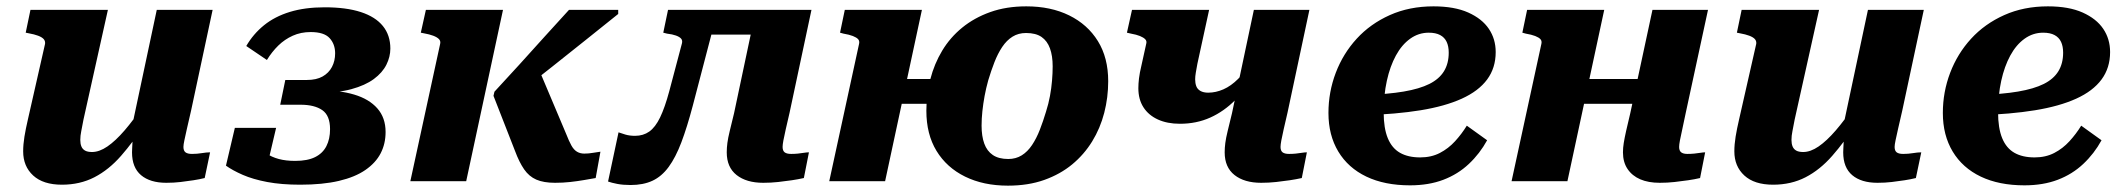

<svg xmlns="http://www.w3.org/2000/svg" viewBox="-20 -571 6694 605"><path d="M243 -194Q239 -172 236 -157.5Q233 -143 233 -130Q233 -118 236.5 -109.5Q240 -101 248 -96.5Q256 -92 270 -92Q293 -92 318.5 -109.5Q344 -127 372.5 -160Q401 -193 431 -238L437 -181Q400 -124 361.5 -80Q323 -36 277.5 -12.5Q232 11 175 11Q116 11 84.5 -18Q53 -47 53 -94Q53 -116 57 -140.5Q61 -165 68 -195L122 -433Q123 -442 117.5 -448Q112 -454 100 -458.5Q88 -463 71 -466L61 -468L76 -540H320ZM582 -222Q574 -188 569 -165.5Q564 -143 561 -129Q558 -115 558 -108Q558 -96 564.5 -91Q571 -86 585 -86Q601 -86 616 -88.5Q631 -91 642 -91L625 -10Q609 -6 589.5 -3Q570 0 549 2.5Q528 5 504 5Q453 5 424.5 -19Q396 -43 396 -91Q396 -96 396.5 -104.5Q397 -113 397.5 -124.5Q398 -136 399 -149L389 -140L474 -540H650Z M959 -470Q928 -470 902.5 -458.5Q877 -447 857 -427.5Q837 -408 821 -382L756 -426Q778 -464 812 -491.5Q846 -519 893.5 -533.5Q941 -548 1003 -548Q1071 -548 1117 -533Q1163 -518 1186.5 -489Q1210 -460 1210 -418Q1210 -392 1197.5 -367Q1185 -342 1158 -322Q1131 -302 1087 -290Q1043 -278 979 -278L1027 -302L1020 -264L985 -287Q1049 -287 1096 -273Q1143 -259 1169 -229.5Q1195 -200 1195 -155Q1195 -118 1179.5 -88Q1164 -58 1131.5 -35.5Q1099 -13 1048 -1Q997 11 926 11Q867 11 822 2.5Q777 -6 745 -20Q713 -34 692 -49L720 -168H850L822 -49Q811 -49 801.5 -60.5Q792 -72 788.5 -88Q785 -104 791 -118Q801 -100 818.5 -88Q836 -76 858.5 -70Q881 -64 910 -64Q949 -64 973 -76Q997 -88 1008.5 -110.5Q1020 -133 1020 -164Q1020 -207 995.5 -224Q971 -241 927 -241H863L879 -319H947Q977 -319 996.5 -330Q1016 -341 1026 -360Q1036 -379 1036 -403Q1036 -432 1018.5 -451Q1001 -470 959 -470Z M1764 -149 1677 -355 1616 -279Q1667 -319 1719.5 -360.5Q1772 -402 1825 -444.5Q1878 -487 1928 -527V-540H1773Q1736 -500 1696.5 -456Q1657 -412 1617 -368Q1577 -324 1538 -282L1535 -269L1603 -95Q1616 -60 1631.5 -37.5Q1647 -15 1670 -5Q1693 5 1729 5Q1754 5 1776.5 2.5Q1799 0 1819.5 -3.5Q1840 -7 1857 -10L1872 -93Q1863 -92 1849 -89.5Q1835 -87 1821 -87Q1808 -87 1798 -93Q1788 -99 1780.5 -112.5Q1773 -126 1764 -149ZM1273 0H1449L1565 -540H1322L1306 -468L1316 -466Q1333 -463 1345 -458.5Q1357 -454 1363 -448Q1369 -442 1367 -433Z M2089 -284Q2075 -232 2060 -201Q2045 -170 2026 -156.5Q2007 -143 1981 -143Q1964 -143 1950.5 -147Q1937 -151 1929 -154L1896 1Q1907 5 1925 8.5Q1943 12 1967 12Q2007 12 2036 -1.5Q2065 -15 2087 -45Q2109 -75 2127 -122.5Q2145 -170 2163 -238L2242 -540H2085L2070 -468L2082 -465Q2099 -463 2110 -459Q2121 -455 2126 -449.5Q2131 -444 2129 -435ZM2185 -462H2404L2423 -540H2204ZM2446 -108Q2446 -115 2448.5 -128.5Q2451 -142 2456 -164Q2461 -186 2468 -216L2537 -540H2362L2293 -214Q2285 -181 2279.5 -158.5Q2274 -136 2272 -120.5Q2270 -105 2270 -91Q2270 -44 2301 -19.5Q2332 5 2385 5Q2409 5 2432 2.5Q2455 0 2475 -3Q2495 -6 2513 -10L2529 -91Q2522 -91 2513 -89.5Q2504 -88 2494 -87Q2484 -86 2473 -86Q2459 -86 2452.5 -91Q2446 -96 2446 -108Z M2739 -244H3002L3020 -322H2757ZM2593 0H2769L2885 -540H2642L2627 -468L2638 -465Q2656 -462 2667.5 -457.5Q2679 -453 2684 -447.5Q2689 -442 2687 -433ZM3214 -551Q3151 -551 3100.5 -533Q3050 -515 3012 -484Q2974 -453 2949 -411.5Q2924 -370 2911.5 -321.5Q2899 -273 2899 -222Q2899 -148 2931 -95.5Q2963 -43 3021 -14.5Q3079 14 3156 14Q3220 14 3270.5 -4Q3321 -22 3358.5 -53Q3396 -84 3421.5 -125.5Q3447 -167 3459.5 -215.5Q3472 -264 3472 -315Q3472 -389 3439.5 -441.5Q3407 -494 3349 -522.5Q3291 -551 3214 -551ZM3297 -362Q3297 -341 3295 -317Q3293 -293 3288.5 -268.5Q3284 -244 3276 -219Q3267 -189 3256.5 -162Q3246 -135 3232 -114Q3218 -93 3199.5 -81.5Q3181 -70 3157 -70Q3127 -70 3108.5 -82.5Q3090 -95 3081.5 -118.5Q3073 -142 3073 -175Q3073 -197 3075.5 -220.5Q3078 -244 3082.5 -268.5Q3087 -293 3094 -318Q3103 -348 3113.5 -375Q3124 -402 3138 -423Q3152 -444 3170.5 -455.5Q3189 -467 3213 -467Q3244 -467 3262 -454.5Q3280 -442 3288.5 -418.5Q3297 -395 3297 -362Z M3753 -370Q3750 -354 3748 -342Q3746 -330 3746 -321Q3746 -309 3749.5 -299.5Q3753 -290 3762.5 -284.5Q3772 -279 3787 -279Q3811 -279 3835 -289.5Q3859 -300 3881.5 -322.5Q3904 -345 3924 -379L3937 -346Q3909 -293 3873 -256.5Q3837 -220 3793.5 -200.5Q3750 -181 3698 -181Q3658 -181 3628.5 -194.5Q3599 -208 3583 -233Q3567 -258 3567 -293Q3567 -307 3569 -324Q3571 -341 3577 -366L3592 -434Q3594 -442 3588.5 -447.5Q3583 -453 3572 -457.5Q3561 -462 3544 -465L3531 -468L3547 -540H3790ZM4015 -108Q4015 -96 4021.5 -91Q4028 -86 4042 -86Q4053 -86 4063 -87Q4073 -88 4082 -89.5Q4091 -91 4098 -91L4082 -10Q4064 -6 4044 -3Q4024 0 4001 2.5Q3978 5 3954 5Q3901 5 3870 -19.5Q3839 -44 3839 -91Q3839 -105 3841 -120.5Q3843 -136 3848.5 -158.5Q3854 -181 3862 -214L3931 -540H4106L4037 -216Q4030 -186 4025 -164Q4020 -142 4017.5 -128.5Q4015 -115 4015 -108Z M4423 13Q4343 13 4285.5 -14.5Q4228 -42 4197 -93.5Q4166 -145 4166 -215Q4166 -281 4189 -341.5Q4212 -402 4255 -449Q4298 -496 4359.5 -523.5Q4421 -551 4497 -551Q4563 -551 4606.5 -531.5Q4650 -512 4671.5 -480Q4693 -448 4693 -407Q4693 -357 4666 -320.5Q4639 -284 4586 -260Q4533 -236 4456 -223.5Q4379 -211 4279 -208L4283 -272Q4353 -274 4403 -282.5Q4453 -291 4484 -306.5Q4515 -322 4530 -346.5Q4545 -371 4545 -405Q4545 -425 4538.5 -439Q4532 -453 4518 -460.5Q4504 -468 4482 -468Q4450 -468 4423.5 -449Q4397 -430 4378.5 -396Q4360 -362 4350 -316.5Q4340 -271 4340 -217Q4340 -167 4353 -135.5Q4366 -104 4391.5 -89.5Q4417 -75 4455 -75Q4490 -75 4517 -89Q4544 -103 4565 -126Q4586 -149 4602 -175L4666 -129Q4643 -87 4608.5 -54.5Q4574 -22 4528 -4.5Q4482 13 4423 13Z M4889 -244H5198L5216 -322H4907ZM4743 0H4919L5035 -540H4792L4777 -468L4788 -465Q4806 -462 4817.5 -457.5Q4829 -453 4834 -447.5Q4839 -442 4837 -433ZM5271 -108Q5271 -115 5273.5 -128.5Q5276 -142 5281 -164Q5286 -186 5292 -216L5362 -540H5187L5117 -214Q5109 -181 5104 -158.5Q5099 -136 5096.5 -120.5Q5094 -105 5094 -91Q5094 -60 5108.5 -38.5Q5123 -17 5148.5 -6Q5174 5 5210 5Q5234 5 5256.5 2.5Q5279 0 5299.5 -3Q5320 -6 5337 -10L5353 -91Q5347 -91 5338 -89.5Q5329 -88 5318.5 -87Q5308 -86 5297 -86Q5284 -86 5277.5 -91Q5271 -96 5271 -108Z M5635 -194Q5631 -172 5628 -157.5Q5625 -143 5625 -130Q5625 -118 5628.5 -109.5Q5632 -101 5640 -96.5Q5648 -92 5662 -92Q5685 -92 5710.5 -109.5Q5736 -127 5764.5 -160Q5793 -193 5823 -238L5829 -181Q5792 -124 5753.5 -80Q5715 -36 5669.5 -12.5Q5624 11 5567 11Q5508 11 5476.5 -18Q5445 -47 5445 -94Q5445 -116 5449 -140.5Q5453 -165 5460 -195L5514 -433Q5515 -442 5509.5 -448Q5504 -454 5492 -458.5Q5480 -463 5463 -466L5453 -468L5468 -540H5712ZM5974 -222Q5966 -188 5961 -165.5Q5956 -143 5953 -129Q5950 -115 5950 -108Q5950 -96 5956.5 -91Q5963 -86 5977 -86Q5993 -86 6008 -88.5Q6023 -91 6034 -91L6017 -10Q6001 -6 5981.5 -3Q5962 0 5941 2.5Q5920 5 5896 5Q5845 5 5816.5 -19Q5788 -43 5788 -91Q5788 -96 5788.5 -104.5Q5789 -113 5789.5 -124.5Q5790 -136 5791 -149L5781 -140L5866 -540H6042Z M6359 13Q6279 13 6221.5 -14.5Q6164 -42 6133 -93.5Q6102 -145 6102 -215Q6102 -281 6125 -341.5Q6148 -402 6191 -449Q6234 -496 6295.5 -523.5Q6357 -551 6433 -551Q6499 -551 6542.5 -531.5Q6586 -512 6607.5 -480Q6629 -448 6629 -407Q6629 -357 6602 -320.5Q6575 -284 6522 -260Q6469 -236 6392 -223.5Q6315 -211 6215 -208L6219 -272Q6289 -274 6339 -282.5Q6389 -291 6420 -306.5Q6451 -322 6466 -346.5Q6481 -371 6481 -405Q6481 -425 6474.5 -439Q6468 -453 6454 -460.5Q6440 -468 6418 -468Q6386 -468 6359.5 -449Q6333 -430 6314.5 -396Q6296 -362 6286 -316.5Q6276 -271 6276 -217Q6276 -167 6289 -135.5Q6302 -104 6327.5 -89.5Q6353 -75 6391 -75Q6426 -75 6453 -89Q6480 -103 6501 -126Q6522 -149 6538 -175L6602 -129Q6579 -87 6544.5 -54.5Q6510 -22 6464 -4.5Q6418 13 6359 13Z"/></svg>

Font: Roboto Serif
Style: Bold Italic
Weight: 700
Italic angle: -10°
Designer: Greg Gazdowicz
Foundry: Commercial Type
Version: Version 1.008